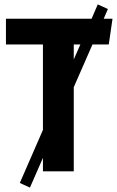

<svg xmlns="http://www.w3.org/2000/svg" viewBox="-20 -778 531 872"><path d="M400 -576 315 -382V0H175V-61L116 74L70 53L175 -188V-576H7V-693H396L424 -758L470 -737L451 -693H491L474 -576ZM345 -576H315V-508Z"/></svg>

Font: Fira Sans Condensed
Style: Bold
Weight: 700
Width: 3
Designer: bBox Type GmbH & Carrois Corporate GbR & Edenspiekermann AG
Foundry: bBox Type GmbH & Carrois Corporate GbR & Edenspiekermann AG
Version: Version 4.301